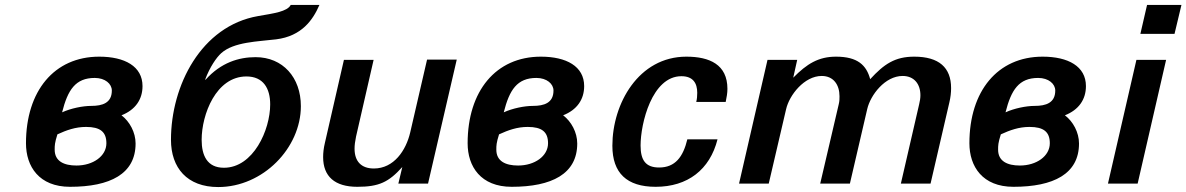

<svg xmlns="http://www.w3.org/2000/svg" viewBox="-20 -742 4795 776"><path d="M85 -163C85 -69 138 13 263 13C425 13 528 -39 528 -162C528 -207 504 -251 471 -276C527 -298 556 -340 556 -394C556 -474 484 -513 381 -513C199 -513 85 -374 85 -163ZM231 -288C254 -379 285 -427 363 -427C405 -427 432 -403 432 -376C432 -326 394 -314 349 -314C314 -314 266 -304 231 -288ZM201 -137C201 -154 201 -164 212 -199C249 -216 285 -229 328 -229C385 -229 410 -209 410 -163C410 -111 356 -73 289 -73C239 -73 201 -90 201 -137Z M671 -177C671 -64 736 14 862 14C1043 14 1196 -144 1196 -313C1196 -429 1123 -511 1013 -511C945 -511 873 -489 811 -420H809C828 -471 855 -510 874 -527C925 -573 1023 -574 1096 -583C1200 -596 1245 -662 1271 -722H1155C1141 -695 1086 -688 1023 -677C793 -637 671 -396 671 -177ZM976 -433C1044 -433 1072 -385 1072 -320C1072 -217 1004 -64 885 -64C817 -64 795 -114 795 -177C795 -279 853 -433 976 -433Z M1286 -107C1286 -29 1333 13 1424 13C1512 13 1551 -6 1606 -67L1590 0H1710L1826 -501H1706L1638 -207C1621 -134 1572 -61 1491 -61C1440 -61 1413 -90 1413 -141C1413 -155 1415 -171 1419 -190L1490 -500H1370L1293 -164C1288 -143 1286 -124 1286 -107Z M1870 -163C1870 -69 1923 13 2048 13C2210 13 2313 -39 2313 -162C2313 -207 2289 -251 2256 -276C2312 -298 2341 -340 2341 -394C2341 -474 2269 -513 2166 -513C1984 -513 1870 -374 1870 -163ZM2016 -288C2039 -379 2070 -427 2148 -427C2190 -427 2217 -403 2217 -376C2217 -326 2179 -314 2134 -314C2099 -314 2051 -304 2016 -288ZM1986 -137C1986 -154 1986 -164 1997 -199C2034 -216 2070 -229 2113 -229C2170 -229 2195 -209 2195 -163C2195 -111 2141 -73 2074 -73C2024 -73 1986 -90 1986 -137Z M2455 -153C2455 -43 2513 13 2630 13C2759 13 2849 -56 2880 -179H2758C2741 -108 2709 -65 2644 -65C2589 -65 2569 -95 2569 -154C2569 -243 2615 -434 2734 -434C2781 -434 2798 -406 2798 -367C2798 -354 2797 -342 2794 -330H2913C2917 -349 2920 -366 2920 -383C2920 -481 2848 -513 2754 -513C2561 -513 2455 -323 2455 -153Z M2967 0H3087L3157 -300C3170 -358 3231 -435 3301 -435C3349 -435 3373 -399 3373 -353C3373 -343 3373 -333 3370 -321L3295 0H3415L3485 -301C3498 -358 3557 -435 3628 -435C3675 -435 3700 -402 3700 -357C3700 -346 3698 -333 3695 -321L3621 0H3741L3817 -328C3822 -349 3824 -368 3824 -386C3824 -469 3775 -513 3675 -513C3597 -513 3553 -483 3497 -422C3482 -478 3447 -513 3359 -513C3288 -513 3241 -484 3186 -428L3202 -500H3082Z M3898 -163C3898 -69 3951 13 4076 13C4238 13 4341 -39 4341 -162C4341 -207 4317 -251 4284 -276C4340 -298 4369 -340 4369 -394C4369 -474 4297 -513 4194 -513C4012 -513 3898 -374 3898 -163ZM4044 -288C4067 -379 4098 -427 4176 -427C4218 -427 4245 -403 4245 -376C4245 -326 4207 -314 4162 -314C4127 -314 4079 -304 4044 -288ZM4014 -137C4014 -154 4014 -164 4025 -199C4062 -216 4098 -229 4141 -229C4198 -229 4223 -209 4223 -163C4223 -111 4169 -73 4102 -73C4052 -73 4014 -90 4014 -137Z M4727 -605 4755 -722H4616L4589 -605ZM4578 0 4693 -500H4573L4458 0Z"/></svg>

Font: Perun SemiBold Italic
Style: Regular
Weight: 400
Italic angle: -12°
Foundry: Copyright (c) Stefan Peev, Context Ltd, 2016
Version: Version 1.026